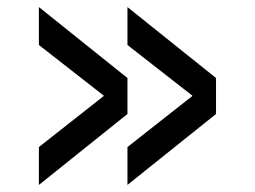

<svg xmlns="http://www.w3.org/2000/svg" viewBox="-20 -522 720 542"><path d="M339.8 0V-106.9L522.9 -251V-252L339.8 -395V-502L589.8 -301.8V-200.2ZM89.8 0V-106.9L272.9 -251V-252L89.8 -395V-502L339.8 -301.8V-200.2Z"/></svg>

Font: Quantico
Style: Regular
Weight: 400
Designer: Matt Desmond
Foundry: MADtype
Version: Version 2.002